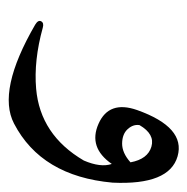

<svg xmlns="http://www.w3.org/2000/svg" viewBox="-14 -218 453 466"><g transform="rotate(90 213.0 14.5)"><path d="M247.6 -91.3Q289.6 -209.5 359.9 -189.5Q430.2 -169.4 423.8 -31.7Q408.2 141.1 280.3 207.5Q200.7 249 40.5 156.2Q28.3 148.9 32.2 141.6Q36.1 134.3 47.9 137.7Q127.4 159.7 195.8 153.8Q308.1 144 370.1 38.1Q387.7 -2.9 378.4 -29.8Q338.4 27.8 281 2.4Q223.6 -22.9 247.6 -91.3ZM374.5 -75.2Q366.7 -117.2 336.4 -126Q306.2 -134.8 284.2 -97.2Q281.7 -82 293.7 -68.6Q305.7 -55.2 328.6 -54.9Q351.6 -54.7 374.5 -75.2Z"/></g></svg>

Font: Amiri Typewriter
Style: Regular
Weight: 400
Monospace: yes
Designer: Khaled Hosny
Version: Version 1.1